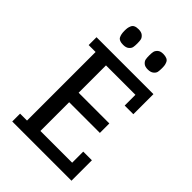

<svg xmlns="http://www.w3.org/2000/svg" viewBox="-270 -1061 1176 1176"><g transform="rotate(45 318.0 -473.5)"><path d="M66 -662H126V-68H66V0H579V-177H504V-81H229V-330H495V-412H229V-649H484V-556H559V-730H66ZM214 -812Q179 -812 169 -830Q159 -848 159 -879Q159 -894 160.5 -903.5Q162 -913 167 -924.5Q172 -936 183.5 -941.5Q195 -947 214 -947Q239 -947 252 -935.5Q265 -924 267.5 -911.5Q270 -899 270 -879Q270 -859 267.5 -846.5Q265 -834 252 -823Q239 -812 214 -812ZM427 -812Q403 -812 390.5 -823Q378 -834 375.5 -846.5Q373 -859 373 -879Q373 -899 375.5 -911.5Q378 -924 390.5 -935.5Q403 -947 427 -947Q446 -947 458.5 -941.5Q471 -936 476 -924.5Q481 -913 482.5 -903.5Q484 -894 484 -879Q484 -859 481.5 -846.5Q479 -834 465.5 -823Q452 -812 427 -812Z"/></g></svg>

Font: Glegoo
Style: Bold
Weight: 700
Version: Version 2.0.1; ttfautohint (v0.9) -r 48 -G 60